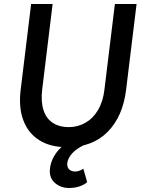

<svg xmlns="http://www.w3.org/2000/svg" viewBox="-20 -721 725 956"><path d="M314 12Q231 12 175.5 -23Q120 -58 96 -122.5Q72 -187 83 -275L135 -701H242L190 -275Q183 -215 196.5 -173Q210 -131 242.5 -109.5Q275 -88 322 -88Q367 -88 405 -109.5Q443 -131 468 -173Q493 -215 500 -275L552 -701H660L608 -275Q592 -142 516.5 -65Q441 12 314 12ZM324 215Q281 215 252 188.5Q223 162 229 117Q235 70 267.5 30.5Q300 -9 371 -38L401 0Q359 20 338.5 43.5Q318 67 315 91Q313 111 324 122Q335 133 354.5 133Q374 133 395 119L414 186Q401 198 377.5 206.5Q354 215 324 215Z"/></svg>

Font: Inclusive Sans Medium
Style: Italic
Weight: 500
Italic angle: -7°
Designer: Olivia King
Foundry: Olivia King
Version: Version 2.004